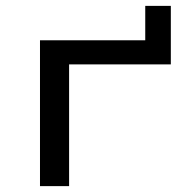

<svg xmlns="http://www.w3.org/2000/svg" viewBox="-20 -633 626 653"><path d="M116 0V-496H474V-613H561V-414H215V0Z"/></svg>

Font: Nunito Sans 7pt Expanded
Style: Regular
Weight: 400
Width: 7
Designer: Vernon Adams
Foundry: Vernon Adams
Version: Version 3.101;gftools[0.9.27]